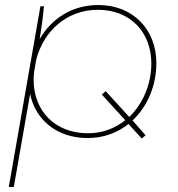

<svg xmlns="http://www.w3.org/2000/svg" viewBox="-20 -545 710 765"><path d="M545 7 560 -6 508 -65C569 -122 603 -206 603 -294C603 -426 511 -525 372 -525C265 -525 184 -469 138 -389C143 -420 151 -471 155 -520H141L15 200H35L100 -171C121 -67 207 5 329 5C393 5 448 -16 492 -51ZM331 -14C197 -14 114 -105 114 -227C114 -238 115 -248 116 -259L124 -306C153 -421 246 -506 370 -506C499 -506 583 -417 583 -292C583 -210 550 -132 495 -79L401 -182L386 -168L479 -66C439 -34 389 -14 331 -14Z"/></svg>

Font: Fixel Display Thin
Style: Italic
Weight: 100
Italic angle: -10°
Designer: AlfaBravo + MacPaw
Foundry: Kyrylo Tkachov, Marchela Mozhyna, Serhii Makarenko, Maria Weinstein, Zakhar Kryvoshyya
Version: Version 1.210;Glyphs 3.2 (3217)